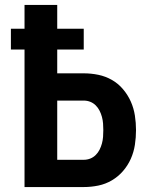

<svg xmlns="http://www.w3.org/2000/svg" viewBox="-20 -755 640 775"><path d="M79 0V-555H24V-639H79V-735H211V-639H318V-555H211V-459H318Q348 -459 377 -453Q406 -447 431.5 -432.5Q457 -418 476.5 -395Q496 -372 508 -345Q520 -318 524.5 -288.5Q529 -259 529 -230Q529 -200 524.5 -170.5Q520 -141 508 -114Q496 -87 476.5 -64.5Q457 -42 431.5 -27Q406 -12 377 -6Q348 0 318 0ZM318 -110Q332 -110 344.5 -115Q357 -120 366.5 -129.5Q376 -139 382 -151Q388 -163 391.5 -176Q395 -189 396 -202.5Q397 -216 397 -230Q397 -243 396 -256.5Q395 -270 391.5 -283Q388 -296 382 -308Q376 -320 366.5 -329.5Q357 -339 344.5 -344Q332 -349 318 -349H211V-110Z"/></svg>

Font: Iosevka Aile Extrabold
Style: Regular
Weight: 800
Designer: Belleve Invis
Foundry: Belleve Invis
Version: Version 27.3.5; ttfautohint (v1.8.4)